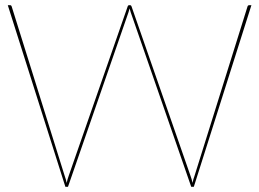

<svg xmlns="http://www.w3.org/2000/svg" viewBox="-20 -720 999 740"><path d="M10 -700H19Q23.5 -700 25 -695L229.5 -41.5Q232 -34.5 233.8 -28.2Q235.5 -22 237 -15Q238.5 -22 240.2 -28.2Q242 -34.5 244.5 -41.5L472 -695Q473.5 -700 478 -700H481Q485.5 -700 487 -695L714.5 -41.5Q719.5 -28 722 -15Q725 -30 729.5 -41.5L934 -695Q935.5 -700 941 -700H949L727 0H717L484 -672Q481 -681.5 479.5 -687.5Q478 -681.5 475 -672L242 0H232Z"/></svg>

Font: Lato Hairline
Style: Regular
Weight: 250
Designer: Lukasz Dziedzic
Foundry: Lukasz Dziedzic
Version: Version 1.104; Western+Polish opensource